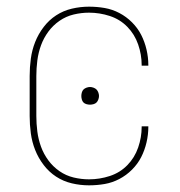

<svg xmlns="http://www.w3.org/2000/svg" viewBox="-20 -548 540 576"><path d="M247 8Q221 8 195.5 2Q170 -4 148.5 -18Q127 -32 111 -53Q95 -74 85.5 -98Q76 -122 72.5 -148Q69 -174 69 -200V-320Q69 -346 72.5 -372Q76 -398 85.5 -422Q95 -446 111 -467Q127 -488 148.5 -502Q170 -516 195.5 -522Q221 -528 247 -528Q271 -528 294 -524Q317 -520 338 -509Q359 -498 376 -481Q393 -464 403.5 -443.5Q414 -423 419.5 -399.5Q425 -376 425 -353V-351H405V-353Q405 -384 394.5 -414.5Q384 -445 362 -467.5Q340 -490 309.5 -500Q279 -510 247 -510Q224 -510 201 -504.5Q178 -499 158.5 -485.5Q139 -472 125 -453Q111 -434 103 -412Q95 -390 92 -366.5Q89 -343 89 -320V-200Q89 -177 92 -153.5Q95 -130 103 -108Q111 -86 125 -67Q139 -48 158.5 -34.5Q178 -21 201 -15.5Q224 -10 247 -10Q279 -10 309.5 -20Q340 -30 362 -52.5Q384 -75 394.5 -105.5Q405 -136 405 -167V-169H425V-167Q425 -144 419.5 -120.5Q414 -97 403.5 -76.5Q393 -56 376 -39Q359 -22 338 -11Q317 0 294 4Q271 8 247 8ZM250 -234Q245 -234 239.5 -235.5Q234 -237 230.5 -240.5Q227 -244 225.5 -249.5Q224 -255 224 -260Q224 -265 225.5 -270.5Q227 -276 230.5 -279.5Q234 -283 239.5 -285Q245 -287 250 -287Q255 -287 260.5 -285Q266 -283 269.5 -279.5Q273 -276 275 -270.5Q277 -265 277 -260Q277 -255 275 -249.5Q273 -244 269.5 -240.5Q266 -237 260.5 -235.5Q255 -234 250 -234Z"/></svg>

Font: Iosevka Curly Slab Thin
Style: Regular
Weight: 100
Monospace: yes
Designer: Belleve Invis
Foundry: Belleve Invis
Version: Version 22.1.2; ttfautohint (v1.8.4)